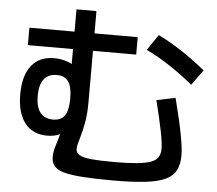

<svg xmlns="http://www.w3.org/2000/svg" viewBox="-57 -869 1114 987"><g transform="rotate(5 500.0 -375.0)"><path d="M561 55Q466 55 404 50.5Q342 46 306.5 36Q271 26 256.5 7Q242 -12 242 -40Q242 -54 245 -69.5Q248 -85 255 -106Q265 -136 270 -160.5Q275 -185 276 -206L316 -204Q301 -176 273 -160.5Q245 -145 204 -145Q129 -145 88.5 -197Q48 -249 48 -345Q48 -442 89 -493.5Q130 -545 207 -545Q251 -545 290 -527Q329 -509 363 -474L298 -455V-805H401V-335Q401 -274 393 -230.5Q385 -187 374 -149Q368 -130 364.5 -115Q361 -100 361 -90Q361 -71 378.5 -60Q396 -49 439.5 -44.5Q483 -40 561 -40Q630 -40 676 -44.5Q722 -49 748 -58.5Q774 -68 785 -85.5Q796 -103 796 -128Q796 -144 793 -166.5Q790 -189 784 -219Q778 -249 769 -288Q760 -327 748 -376L845 -396Q860 -338 870.5 -292.5Q881 -247 887.5 -212Q894 -177 897.5 -150.5Q901 -124 901 -103Q901 -57 884.5 -26Q868 5 830 22.5Q792 40 726 47.5Q660 55 561 55ZM227 -230Q268 -230 287 -257.5Q306 -285 306 -345Q306 -405 287 -432.5Q268 -460 227 -460Q183 -460 160.5 -431Q138 -402 138 -345Q138 -288 160.5 -259Q183 -230 227 -230ZM65 -600V-690H624V-600ZM919 -470Q864 -516 800.5 -558Q737 -600 676 -629L731 -710Q791 -681 855.5 -638.5Q920 -596 976 -549Z"/></g></svg>

Font: M PLUS 1 Medium
Style: Regular
Weight: 500
Designer: Coji Morishita
Foundry: UNDERFOREST DESIGN
Version: Version 1.001